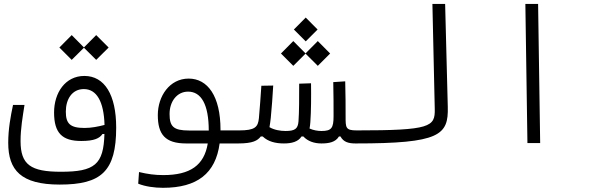

<svg xmlns="http://www.w3.org/2000/svg" viewBox="-20 -713 2970 957"><path d="M277.8 207C484.4 207 559.1 141.6 559.1 -77.1C559.1 -240.2 501.5 -334.5 400.4 -334.5C305.7 -334.5 249.5 -251 249.5 -152.3C249.5 -49.8 290 -10.3 384.8 -10.3C450.7 -10.3 476.1 -23.9 490.7 -44.9L500.5 -45.4C498.5 30.8 486.3 78.1 453.6 106C420.4 134.3 367.2 143.1 283.7 143.1C133.3 143.1 82.5 108.4 82.5 -9.8C82.5 -72.8 92.8 -129.4 102.1 -189.9H44.9C32.7 -132.3 21 -69.3 21 -1.5C21 135.3 84.5 207 277.8 207ZM501 -90.3C469.2 -82 435.5 -75.2 400.9 -75.2C328.6 -75.2 308.1 -97.7 308.1 -156.7C308.1 -218.8 339.4 -269 397.9 -269C461.4 -269 497.6 -207.5 501 -90.3ZM459.5 -414.6 521.5 -476.1 459.5 -538.1 398.4 -476.6 337.4 -538.1 275.9 -476.1 337.4 -414.6 398.4 -475.1Z M792.5 223.1C962.9 223.1 1054.7 151.4 1074.7 2H1164.6C1200.2 2 1214.4 -4.4 1214.4 -31.2C1214.4 -56.2 1206.1 -63 1171.9 -63H1079.1C1079.1 -64 1079.1 -65.4 1079.1 -66.4C1079.1 -233.9 1015.1 -321.3 920.4 -321.3C825.2 -321.3 766.6 -233.4 766.6 -139.6C766.6 -43 803.2 2 907.7 2H1015.6C997.6 110.8 928.2 159.7 793.9 159.7C751.5 159.7 716.3 154.8 672.9 144.5L668.9 202.6C704.1 216.8 750 223.1 792.5 223.1ZM1020.5 -62.5C993.7 -62.5 968.3 -62.5 946.8 -62.5C938 -62.5 929.7 -62.5 922.4 -62.5C844.2 -62.5 825.2 -82.5 825.2 -145C825.2 -207.5 862.3 -256.3 917.5 -256.3C982.4 -256.3 1020.5 -193.4 1020.5 -62.5Z M1395 2C1433.1 2 1465.8 -5.9 1482.9 -32.7H1492.2C1513.7 -9.3 1545.4 2 1582 2C1618.7 2 1652.3 -3.9 1669.4 -32.7H1677.2C1691.9 -5.4 1716.3 2 1752 2C1775.4 2 1791 -4.9 1791 -34.2C1791 -52.2 1782.7 -63 1757.8 -63C1702.6 -63 1702.6 -76.2 1702.6 -131.8V-133.3C1702.6 -182.6 1702.6 -239.3 1700.7 -307.6L1641.1 -303.7C1642.6 -236.8 1642.6 -187.5 1642.6 -134.8C1642.6 -75.2 1632.8 -60.1 1582.5 -60.1C1564 -60.1 1543 -63.5 1522.9 -72.3C1524.9 -83.5 1526.4 -94.7 1526.9 -105C1530.8 -157.7 1531.2 -232.9 1530.3 -297.9L1471.2 -295.9C1471.2 -228 1471.2 -152.8 1467.8 -107.9C1464.8 -71.8 1451.2 -60.1 1403.3 -60.1C1377 -60.1 1346.2 -65.4 1323.2 -79.1C1325.7 -92.3 1327.6 -107.9 1329.6 -125C1335 -179.7 1338.4 -229 1341.8 -286.6L1282.7 -285.6C1278.8 -225.6 1275.4 -180.7 1270.5 -124C1266.1 -79.1 1250.5 -63 1171.9 -63L1167 2C1240.7 2 1263.7 -12.2 1279.8 -32.7H1289.6C1315.9 -7.3 1353 2 1395 2ZM1564 -384.8 1625.5 -446.3 1564 -508.3 1502.9 -446.8 1441.9 -508.3 1380.4 -446.3 1441.9 -384.8 1502.9 -445.8ZM1503.9 -506.8 1563 -565.9 1503.9 -625.5 1444.8 -565.9Z M1752 2C2172.4 2 2215.8 -39.1 2211.9 -180.7L2198.7 -693.4H2135.3L2147 -169.4C2148.9 -81.1 2126 -63 1757.8 -63C1738.3 -63 1724.6 -56.2 1724.6 -31.2C1724.6 -8.8 1732.9 2 1752 2Z M2608.9 0H2672.4L2662.1 -693.4H2598.6Z"/></svg>

Font: Cascadia Code Light
Style: Regular
Weight: 300
Monospace: yes
Designer: Aaron Bell
Foundry: Saja Typeworks
Version: Version 2404.023